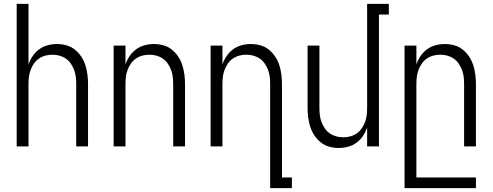

<svg xmlns="http://www.w3.org/2000/svg" viewBox="-20 -755 2540 990"><path d="M66 0V-735H127V-423Q135 -446 148.5 -466Q162 -486 181.5 -500.5Q201 -515 225 -521.5Q249 -528 273 -528Q298 -528 322 -521.5Q346 -515 365.5 -499.5Q385 -484 399 -463Q413 -442 420.5 -418Q428 -394 431 -369.5Q434 -345 434 -320V0H373V-320Q373 -339 371 -357.5Q369 -376 362.5 -393.5Q356 -411 345.5 -426.5Q335 -442 320 -452.5Q305 -463 287 -468Q269 -473 250 -473Q231 -473 213 -468Q195 -463 180 -452.5Q165 -442 154.5 -426.5Q144 -411 137.5 -393.5Q131 -376 129 -357.5Q127 -339 127 -320V0Z M566 0V-520H627V-423Q635 -446 648.5 -466Q662 -486 681.5 -500.5Q701 -515 725 -521.5Q749 -528 773 -528Q798 -528 822 -521.5Q846 -515 865.5 -499.5Q885 -484 899 -463Q913 -442 920.5 -418Q928 -394 931 -369.5Q934 -345 934 -320V0H873V-320Q873 -339 871 -357.5Q869 -376 862.5 -393.5Q856 -411 845.5 -426.5Q835 -442 820 -452.5Q805 -463 787 -468Q769 -473 750 -473Q731 -473 713 -468Q695 -463 680 -452.5Q665 -442 654.5 -426.5Q644 -411 637.5 -393.5Q631 -376 629 -357.5Q627 -339 627 -320V0Z M1373 215V-320Q1373 -339 1371 -357.5Q1369 -376 1362.5 -393.5Q1356 -411 1345.5 -426.5Q1335 -442 1320 -452.5Q1305 -463 1287 -468Q1269 -473 1250 -473Q1231 -473 1213 -468Q1195 -463 1180 -452.5Q1165 -442 1154.5 -426.5Q1144 -411 1137.5 -393.5Q1131 -376 1129 -357.5Q1127 -339 1127 -320V0H1066V-520H1127V-423Q1135 -446 1148.5 -466Q1162 -486 1181.5 -500.5Q1201 -515 1225 -521.5Q1249 -528 1273 -528Q1298 -528 1322 -521.5Q1346 -515 1365.5 -499.5Q1385 -484 1399 -463Q1413 -442 1420.5 -418Q1428 -394 1431 -369.5Q1434 -345 1434 -320V160H1485V215Z M1727 8Q1702 8 1678 1.5Q1654 -5 1634.5 -20.5Q1615 -36 1601 -57Q1587 -78 1579.5 -102Q1572 -126 1569 -150.5Q1566 -175 1566 -200V-520H1627V-200Q1627 -181 1629 -162.5Q1631 -144 1637.5 -126.5Q1644 -109 1654.5 -93.5Q1665 -78 1680 -67.5Q1695 -57 1713 -52Q1731 -47 1750 -47Q1769 -47 1787 -52Q1805 -57 1820 -67.5Q1835 -78 1845.5 -93.5Q1856 -109 1862.5 -126.5Q1869 -144 1871 -162.5Q1873 -181 1873 -200V-735H1985V-680H1934V0H1873V-97Q1865 -74 1851.5 -54Q1838 -34 1818.5 -19.5Q1799 -5 1775 1.5Q1751 8 1727 8Z M2066 215V-520H2127V-423Q2135 -446 2148.5 -466Q2162 -486 2181.5 -500.5Q2201 -515 2225 -521.5Q2249 -528 2273 -528Q2298 -528 2322 -521.5Q2346 -515 2365.5 -499.5Q2385 -484 2399 -463Q2413 -442 2420.5 -418Q2428 -394 2431 -369.5Q2434 -345 2434 -320V0H2373V-320Q2373 -339 2371 -357.5Q2369 -376 2362.5 -393.5Q2356 -411 2345.5 -426.5Q2335 -442 2320 -452.5Q2305 -463 2287 -468Q2269 -473 2250 -473Q2231 -473 2213 -468Q2195 -463 2180 -452.5Q2165 -442 2154.5 -426.5Q2144 -411 2137.5 -393.5Q2131 -376 2129 -357.5Q2127 -339 2127 -320V160H2434V215Z"/></svg>

Font: Iosevka Fixed Light
Style: Regular
Weight: 300
Monospace: yes
Designer: Belleve Invis
Foundry: Belleve Invis
Version: Version 32.3.0